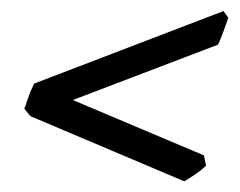

<svg xmlns="http://www.w3.org/2000/svg" viewBox="-20 -452 442 354"><path d="M359.9 -146.5Q354.5 -141.6 350.3 -138.2Q346.2 -134.8 341.8 -131.8Q337.4 -128.9 332.3 -125.5Q327.1 -122.1 319.8 -117.7L36.1 -237.8L24.9 -251.5Q24.9 -252.4 25.9 -254.4L26.9 -256.3Q27.3 -257.3 27.6 -258.8Q27.8 -260.3 28.3 -261.2Q29.3 -263.7 30 -266.1Q30.8 -268.6 31.7 -271Q32.7 -273.9 33.9 -276.9Q35.2 -279.8 36.1 -283.2Q37.1 -285.6 38.3 -287.8Q39.6 -290 40.5 -292.5Q41 -293.9 42 -295.9L43 -297.9L392.1 -431.6L400.9 -419.4Q398.9 -414.1 396.7 -407.2Q394.5 -400.4 391.8 -393.6Q389.2 -386.7 386.7 -380.4Q384.3 -374 381.8 -369.6L114.3 -267.6L356 -165.5Z"/></svg>

Font: Akkhara
Style: Italic
Weight: 400
Italic angle: -7°
Designer: J. Victor Gaultney
Version: Version 1.00 June 13, 2006, initial release